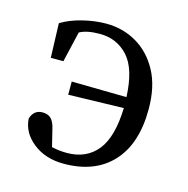

<svg xmlns="http://www.w3.org/2000/svg" viewBox="-80 -558 633 648"><g transform="rotate(15 236.0 -234.0)"><path d="M197 13Q133 13 90 -21Q47 -55 44 -104Q54 -136 84 -136Q104 -136 114.5 -125Q125 -114 130 -92L145 -31Q171 -25 198 -25Q266 -25 304 -72Q342 -119 345 -221L152 -216V-262L344 -259Q340 -357 301 -399.5Q262 -442 203 -442Q157 -442 132 -428L107 -321H63L59 -441Q90 -460 132.5 -470.5Q175 -481 215 -481Q273 -481 321 -453Q369 -425 398 -371.5Q427 -318 427 -239Q427 -118 366.5 -52.5Q306 13 197 13Z"/></g></svg>

Font: Source Serif 4 Subhead
Style: Regular
Weight: 400
Designer: Frank Grießhammer
Foundry: Adobe Systems Incorporated
Version: Version 4.004;hotconv 1.0.117;makeotfexe 2.5.65602